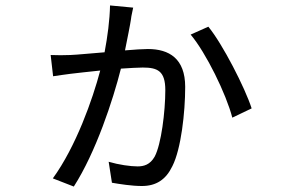

<svg xmlns="http://www.w3.org/2000/svg" viewBox="-20 -637 1040 705"><path d="M384 -617C383 -564 375 -503 364 -445C313 -441 264 -436 238 -435C214 -434 191 -434 166 -435L175 -357C193 -360 218 -363 239 -366C261 -369 303 -373 348 -378C320 -272 259 -99 174 18L251 48C332 -78 395 -270 424 -385C456 -387 485 -389 504 -389C558 -389 587 -377 587 -306C587 -227 572 -107 548 -62C531 -32 508 -26 485 -26C459 -26 416 -32 379 -43L391 34C420 39 464 46 501 46C553 46 589 23 613 -27C645 -90 660 -224 660 -318C660 -422 601 -457 523 -457C505 -457 474 -455 439 -452C448 -497 458 -546 461 -567C462 -579 466 -592 469 -609ZM680 -510C736 -444 811 -291 833 -205L904 -239C880 -314 797 -476 745 -539Z"/></svg>

Font: Noto Sans Mono CJK JP Regular
Style: Regular
Weight: 400
Designer: Ryoko NISHIZUKA (kana & ideographs); Paul D. Hunt (Latin, Greek & Cyrillic); Wenlong ZHANG (bopomofo); Sandoll Communica
Foundry: Adobe Systems Incorporated
Version: Version 1.004;PS 1.004;hotconv 1.0.82;makeotf.lib2.5.63406